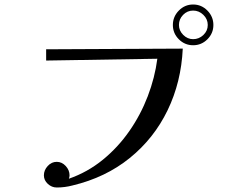

<svg xmlns="http://www.w3.org/2000/svg" viewBox="-20 -837 1040 853"><path d="M903 -726Q903 -752 883.5 -771Q864 -790 838 -790Q812 -790 793.5 -771Q775 -752 775 -726Q775 -701 794 -682Q813 -663 838 -663Q864 -663 883.5 -681.5Q903 -700 903 -726ZM792 -621Q785 -472 724.5 -347Q664 -222 556.5 -135Q449 -48 302 -13Q268 -4 232 -4Q210 -4 192.5 -20Q175 -36 175 -58Q175 -81 192 -99.5Q209 -118 232 -118Q255 -118 272 -99.5Q289 -81 289 -58Q289 -51 286 -43Q369 -72 436.5 -127Q504 -182 554.5 -254.5Q605 -327 636.5 -409.5Q668 -492 679 -576L185 -568V-618ZM928 -726Q928 -689 901.5 -662.5Q875 -636 838 -636Q801 -636 774.5 -662.5Q748 -689 748 -726Q748 -763 774.5 -790Q801 -817 838 -817Q875 -817 901.5 -790Q928 -763 928 -726Z"/></svg>

Font: Kaisei Decol
Style: Regular
Weight: 400
Designer: Font-Kai, 金井和夫
Foundry: KAZUO KANAI
Version: Version 5.003